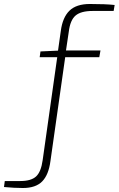

<svg xmlns="http://www.w3.org/2000/svg" viewBox="-146 -735 595 963"><path d="M424 -680H318Q260 -680 233 -657Q206 -634 199 -576L185 -482H358L352 -448H181L107 73Q98 142 65.5 175Q33 208 -31 208Q-74 208 -126 203L-122 173H-44Q10 173 35 150Q60 127 68 68L141 -448H53L57 -477L145 -481L159 -580Q168 -648 202.5 -681.5Q237 -715 305 -715Q384 -715 429 -710Z"/></svg>

Font: Exo 2.0 Extra Light
Style: Italic
Weight: 250
Italic angle: -8°
Designer: Natanael Gama
Version: Version 1.001;PS 001.001;hotconv 1.0.70;makeotf.lib2.5.58329